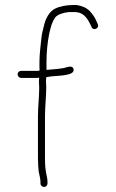

<svg xmlns="http://www.w3.org/2000/svg" viewBox="-20 -715 460 764"><path d="M64 -405H128C130.7 -405 133.3 -405.3 136 -406C135.3 -401.3 135 -396.7 135 -392C135 -382.7 135.3 -373.7 136 -365C136 -328.1 131 -289.7 131 -252V-86C131 -67.4 132.4 -47.6 134 -32C135.9 -22.6 141 -3.3 141 8V15C141 22.7 148 29 155.5 29C163 29 169 22.7 169 15V8C169 2 168 -5.7 166 -15C160.7 -36.2 159 -58.6 159 -85V-252C159 -290.3 164 -329.3 164 -367C163.3 -375 163 -383.3 163 -392C163 -397.3 163.3 -402.7 164 -408C166.7 -408.7 169 -409 171 -409C196.2 -415.3 280.9 -409.6 272.5 -440.5C269.3 -452.3 257.9 -450.7 247 -448C226.5 -440.3 191.1 -439.7 167 -437H165V-469C165 -508.4 169.1 -547.3 176 -582L181 -602C185.5 -619.9 190.6 -631.9 200 -646C210.3 -658.3 233.4 -664.9 254 -667H282C285.3 -666.3 289 -665.7 293 -665C316.5 -659.1 329.1 -638.9 339 -619L344 -608C350.7 -590.6 377 -601.7 369 -619L364 -630C357.6 -646.5 348.3 -658.2 338 -670C326.1 -683.4 305.4 -692.1 285 -695H271C244.8 -695 218.4 -690.2 200 -681C175.3 -669.6 159.8 -638 154 -609L149 -589C147 -581 145.7 -573.3 145 -566C142.2 -535.6 137 -502.3 137 -469V-445C137.7 -441 137.7 -437.3 137 -434C134.3 -433.3 131.3 -433 128 -433H64C56.3 -433 50 -427 50 -419.5C50 -412 56.3 -405 64 -405Z"/></svg>

Font: HoneyBee
Style: XLit
Weight: 200
Foundry: Cannot Into Space Fonts
Version: Version 0.89